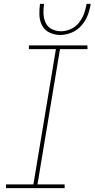

<svg xmlns="http://www.w3.org/2000/svg" viewBox="-20 -969 487 989"><path d="M11 0H313V-19H173L289 -716H431L430 -735H129V-716H268L152 -19H11ZM290 -789Q320 -789 349 -801Q378 -813 399.5 -837.5Q421 -862 432 -891Q443 -920 447 -949H426Q422 -924 413 -899Q404 -874 386.5 -852Q369 -830 344 -819Q319 -808 294 -808Q269 -808 247 -819Q225 -830 215 -852Q205 -874 204 -899Q203 -924 207 -949H186Q182 -920 183 -891Q184 -862 197 -837.5Q210 -813 235.5 -801Q261 -789 290 -789Z"/></svg>

Font: Iosevka Sparkle Thin Oblique
Style: Regular
Weight: 100
Italic angle: -9°
Designer: Belleve Invis
Foundry: Belleve Invis
Version: Version 4.5.0; ttfautohint (v1.8.3)